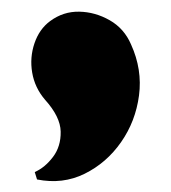

<svg xmlns="http://www.w3.org/2000/svg" viewBox="-20 -186 300 337"><path d="M68 -149Q91 -166 119 -165.5Q147 -165 172.5 -150.5Q198 -136 210 -108Q230 -64 224 -18.5Q218 27 192.5 63.5Q167 100 128.5 119Q90 138 45 129L41 116Q59 108 73 89.5Q87 71 86.5 45Q86 19 59 -11Q41 -32 36.5 -58.5Q32 -85 40.5 -110Q49 -135 68 -149Z"/></svg>

Font: Cinzel Black
Style: Regular
Weight: 900
Designer: Natanael Gama
Version: Version 2.000